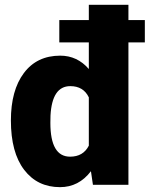

<svg xmlns="http://www.w3.org/2000/svg" viewBox="-20 -770 685 800"><path d="M583.5 -593.3H515.1V0H367.2L358.9 -56.6Q308.1 9.8 230 9.8Q135.7 9.8 80.6 -62.5Q25.4 -134.8 25.4 -268.1Q25.4 -393.6 79.6 -465.8Q133.8 -538.1 231 -538.1Q301.8 -538.1 350.1 -482.4V-593.3H227.1V-686.5H350.1V-750H515.1V-686.5H583.5ZM189.9 -257.8Q189.9 -117.2 272 -117.2Q326.7 -117.2 350.1 -163.1V-364.3Q327.6 -411.1 272.9 -411.1Q196.8 -411.1 190.4 -288.1Z"/></svg>

Font: Roboto Black
Style: Regular
Weight: 900
Designer: Google
Version: Version 2.134; 2016